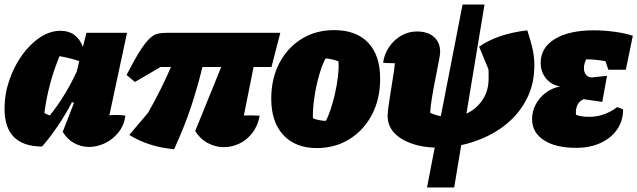

<svg xmlns="http://www.w3.org/2000/svg" viewBox="-21 -640 2815 848"><path d="M165 7Q-1 7 -1 -160Q-1 -224 20 -285.5Q41 -347 76.5 -396.5Q112 -446 156 -475Q200 -504 246 -504Q318 -504 345 -433L361 -495H540L462 -131Q505 -134 533 -129Q527 -86 502 -55Q477 -24 442.5 -7.5Q408 9 372 9Q338 9 307 -7.5Q276 -24 256 -58L306 -186L297 -189Q239 -78 165 7ZM175 -141Q187 -134 199 -130Q268 -216 318 -324L329 -370Q288 -384 242 -392Q192 -272 175 -141Z M748 19Q692 14 643 -1.5Q594 -17 550 -44L633 -142Q694 -250 734 -344H688L575 -278L538 -309Q574 -379 598.5 -417Q623 -455 641.5 -471.5Q660 -488 677 -491.5Q694 -495 713 -495H1217L1178 -344H1099L1056 -130Q1092 -131 1126 -129Q1118 -85 1094 -53.5Q1070 -22 1036.5 -6Q1003 10 967 10Q932 10 898 -7.5Q864 -25 841 -61L956 -344H873Q852 -257 823 -169Q794 -81 748 19Z M1378 14Q1284 14 1230.5 -43.5Q1177 -101 1177 -204Q1177 -293 1213 -361.5Q1249 -430 1311.5 -468.5Q1374 -507 1455 -507Q1552 -507 1605 -451.5Q1658 -396 1658 -292Q1658 -203 1622 -134Q1586 -65 1522.5 -25.5Q1459 14 1378 14ZM1418 -106Q1429 -126 1439.5 -157.5Q1450 -189 1458.5 -226.5Q1467 -264 1471.5 -301.5Q1476 -339 1474 -369Q1461 -374 1446.5 -377.5Q1432 -381 1417 -382Q1402 -355 1388.5 -308Q1375 -261 1367.5 -210Q1360 -159 1361 -118Q1374 -112 1388 -109.5Q1402 -107 1418 -106Z M1865 188 1899 12Q1841 10 1794 -7Q1747 -24 1719 -54.5Q1691 -85 1691 -130Q1691 -143 1695 -171Q1699 -199 1704.5 -234Q1710 -269 1715.5 -303Q1721 -337 1723 -361Q1716 -361 1710 -361Q1700 -361 1690.5 -361.5Q1681 -362 1671 -363Q1676 -401 1697.5 -432.5Q1719 -464 1751 -482.5Q1783 -501 1820 -501Q1868 -501 1895.5 -477Q1923 -453 1923 -411Q1923 -400 1916.5 -366Q1910 -332 1901.5 -289.5Q1893 -247 1886.5 -207Q1880 -167 1879 -142Q1902 -131 1926 -127L2022 -620H2119L2039 -138Q2082 -158 2109.5 -198Q2137 -238 2137 -293Q2137 -304 2137 -317.5Q2137 -331 2136 -335L2095 -434Q2178 -491 2308 -506Q2326 -450 2332.5 -417.5Q2339 -385 2339 -353Q2339 -276 2311.5 -216Q2284 -156 2238 -112Q2192 -68 2134.5 -40Q2077 -12 2016 1L1985 188Z M2523 13Q2433 13 2381 -21Q2329 -55 2329 -114Q2329 -148 2345 -178.5Q2361 -209 2389.5 -230.5Q2418 -252 2453 -258Q2414 -265 2390.5 -293.5Q2367 -322 2367 -363Q2367 -430 2430 -468Q2493 -506 2601 -506Q2647 -506 2694.5 -499.5Q2742 -493 2774 -482L2743 -332H2666L2653 -370Q2606 -378 2568 -378Q2558 -358 2558 -339Q2558 -321 2567.5 -309.5Q2577 -298 2593 -298L2660 -305L2639 -190L2556 -202Q2518 -183 2523 -133Q2546 -124 2581 -124Q2648 -124 2705 -167L2731 -157Q2731 -106 2704.5 -68Q2678 -30 2631.5 -8.5Q2585 13 2523 13Z"/></svg>

Font: Piazzolla Black
Style: Italic
Weight: 900
Italic angle: -11.3°
Designer: Juan Pablo del Peral
Foundry: Huerta Tipografica
Version: Version 1.330